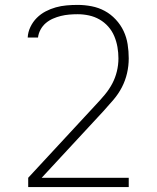

<svg xmlns="http://www.w3.org/2000/svg" viewBox="-20 -548 640 783"><path d="M505 215H95V177L371 -121Q390 -141 407.5 -162Q425 -183 437.5 -206.5Q450 -230 456.5 -256.5Q463 -283 463 -310Q463 -333 459 -356Q455 -379 446 -400.5Q437 -422 421.5 -439.5Q406 -457 386 -468.5Q366 -480 343 -485Q320 -490 297 -490Q279 -490 262 -488.5Q245 -487 228.5 -483Q212 -479 196 -472Q180 -465 167 -454Q154 -443 145.5 -427.5Q137 -412 135 -395H93Q94 -417 104 -438Q114 -459 130 -475Q146 -491 166 -501.5Q186 -512 207.5 -518Q229 -524 251.5 -526Q274 -528 297 -528Q325 -528 353.5 -522.5Q382 -517 407 -503.5Q432 -490 452 -468.5Q472 -447 484 -421.5Q496 -396 500.5 -367.5Q505 -339 505 -310Q505 -279 498 -249Q491 -219 477 -192Q463 -165 443 -141.5Q423 -118 402 -95L150 177H505Z"/></svg>

Font: Iosevka Extralight Extended
Style: Regular
Weight: 200
Width: 7
Monospace: yes
Designer: Belleve Invis
Foundry: Belleve Invis
Version: Version 32.5.0; ttfautohint (v1.8.4)